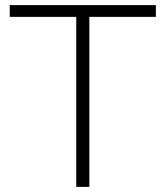

<svg xmlns="http://www.w3.org/2000/svg" viewBox="-20 -730 646 750"><path d="M588.9 -664.1H329.1V0H277.8V-664.1H18.1V-710H588.9Z"/></svg>

Font: Rawline Light
Style: Regular
Weight: 300
Designer: Matt McInerney, Pablo Impallari, Rodrigo Fuenzalida
Foundry: Matt McInerney, Pablo Impallari, Rodrigo Fuenzalida
Version: Version 4.020;PS 004.020;hotconv 1.0.88;makeotf.lib2.5.64775